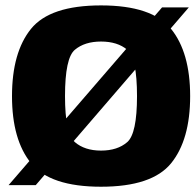

<svg xmlns="http://www.w3.org/2000/svg" viewBox="-20 -702 745 728"><path d="M12.5 0H115.5L696 -674H594.5ZM363 6Q556.5 6 628.8 -83Q701 -172 701 -337.5Q701 -503 628.8 -592.2Q556.5 -681.5 363 -681.5Q169.5 -681.5 97.5 -592.5Q25.5 -503.5 25.5 -337.5Q25.5 -172 97.8 -83Q170 6 363 6ZM363 -131Q301 -131 263.8 -163.2Q226.5 -195.5 226.5 -337.5Q226.5 -482 263.8 -513.2Q301 -544.5 363 -544.5Q425.5 -544.5 462.5 -513.2Q499.5 -482 499.5 -337.5Q499.5 -195.5 462.5 -163.2Q425.5 -131 363 -131Z"/></svg>

Font: Anybody Thin ExtraBold
Style: Regular
Weight: 800
Version: Version 1.113;gftools[0.9.25]